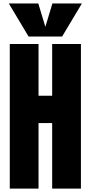

<svg xmlns="http://www.w3.org/2000/svg" viewBox="-20 -1121 539 1141"><path d="M209 0H38.1V-859.4H209V-552.2H290V-859.4H460.9V0H290V-389.6H209ZM349.1 -903.8H149.9L32.2 -1100.6H207.5L249.5 -961.4L291.5 -1100.6H466.8Z"/></svg>

Font: Anton
Style: Regular
Weight: 400
Designer: Vernon Adams, Tural Alisoy
Foundry: Vernon Adams
Version: Version 2.300